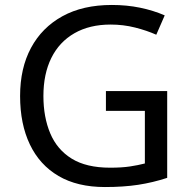

<svg xmlns="http://www.w3.org/2000/svg" viewBox="-20 -744 768 774"><path d="M407 -377H654V-27Q596 -8 537 1Q478 10 403 10Q292 10 216 -34.5Q140 -79 100.5 -161.5Q61 -244 61 -357Q61 -469 105 -551Q149 -633 231.5 -678.5Q314 -724 431 -724Q491 -724 544.5 -713Q598 -702 644 -682L610 -604Q572 -621 524.5 -633Q477 -645 426 -645Q341 -645 280 -610Q219 -575 187 -510.5Q155 -446 155 -357Q155 -272 182.5 -206.5Q210 -141 269 -104.5Q328 -68 424 -68Q471 -68 504 -73Q537 -78 564 -85V-297H407Z"/></svg>

Font: Noto Sans Telugu
Style: Regular
Weight: 400
Designer: Jelle Bosma - Monotype Design Team
Foundry: Monotype Imaging Inc.
Version: Version 2.003